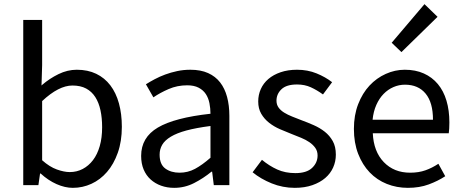

<svg xmlns="http://www.w3.org/2000/svg" viewBox="-20 -892 2228 925"><path d="M92 -796H183V-578L180 -480L183 -483Q219 -514 262 -535Q305 -556 350 -556Q403 -556 443.5 -536.5Q484 -517 511.5 -481Q539 -445 553 -394Q567 -343 567 -281Q567 -211 547.5 -156Q528 -101 495.5 -63.5Q463 -26 420.5 -6.5Q378 13 331 13Q293 13 252.5 -5Q212 -23 176 -56H173L165 0H92ZM183 -120Q219 -88 254 -75.5Q289 -63 316 -63Q350 -63 378.5 -78Q407 -93 428 -120.5Q449 -148 460.5 -188Q472 -228 472 -279Q472 -324 464 -361Q456 -398 439 -424.5Q422 -451 395 -465.5Q368 -480 329 -480Q263 -480 183 -405Z M819 13Q785 13 756 2.5Q727 -8 705.5 -27.5Q684 -47 672 -75.5Q660 -104 660 -141Q660 -230 740.5 -277.5Q821 -325 994 -344Q994 -370 989 -395Q984 -420 971.5 -439Q959 -458 937 -469.5Q915 -481 882 -481Q834 -481 792.5 -463Q751 -445 719 -423L683 -486Q702 -498 725.5 -510.5Q749 -523 776 -533Q803 -543 833.5 -549.5Q864 -556 897 -556Q947 -556 982.5 -540Q1018 -524 1040.5 -495Q1063 -466 1074 -425Q1085 -384 1085 -334V0H1010L1002 -65H999Q960 -33 915 -10Q870 13 819 13ZM845 -60Q885 -60 919.5 -78.5Q954 -97 994 -132V-285Q925 -276 878.5 -263.5Q832 -251 803 -233.5Q774 -216 761.5 -194.5Q749 -173 749 -147Q749 -100 776.5 -80Q804 -60 845 -60Z M1400 13Q1342 13 1289 -8.5Q1236 -30 1197 -62L1242 -122Q1277 -93 1315.5 -75.5Q1354 -58 1403 -58Q1457 -58 1483.5 -83Q1510 -108 1510 -143Q1510 -164 1499 -179.5Q1488 -195 1470.5 -207Q1453 -219 1431 -228Q1409 -237 1386 -246Q1358 -257 1329 -269.5Q1300 -282 1276.5 -300.5Q1253 -319 1238.5 -344Q1224 -369 1224 -403Q1224 -435 1236.5 -463Q1249 -491 1273 -511.5Q1297 -532 1332 -544Q1367 -556 1411 -556Q1462 -556 1505 -538.5Q1548 -521 1580 -496L1536 -437Q1507 -458 1477.5 -471.5Q1448 -485 1411 -485Q1360 -485 1336 -462Q1312 -439 1312 -407Q1312 -388 1322 -374Q1332 -360 1349 -349.5Q1366 -339 1387.5 -330.5Q1409 -322 1432 -313Q1462 -302 1491.5 -289Q1521 -276 1544.5 -257.5Q1568 -239 1583 -212.5Q1598 -186 1598 -147Q1598 -114 1585 -85Q1572 -56 1547 -34.5Q1522 -13 1485 0Q1448 13 1400 13Z M1945 13Q1891 13 1843.5 -6Q1796 -25 1761 -61.5Q1726 -98 1705.5 -151Q1685 -204 1685 -271Q1685 -337 1705.5 -390Q1726 -443 1760 -479.5Q1794 -516 1838.5 -536Q1883 -556 1930 -556Q1982 -556 2022 -538Q2062 -520 2089.5 -487Q2117 -454 2131 -407Q2145 -360 2145 -302Q2145 -270 2142 -250H1776Q1780 -162 1829 -111Q1878 -60 1956 -60Q1997 -60 2029.5 -71.5Q2062 -83 2092 -103L2125 -43Q2090 -20 2045.5 -3.5Q2001 13 1945 13ZM2066 -315Q2066 -398 2030.5 -441Q1995 -484 1931 -484Q1902 -484 1875.5 -472.5Q1849 -461 1828 -439.5Q1807 -418 1793 -386.5Q1779 -355 1775 -315ZM1867 -686 2025 -872 2088 -811 1914 -641Z"/></svg>

Font: Kinto Sans
Style: Regular
Weight: 400
Designer: Authors: Ryoko NISHIZUKA  (kana & ideographs); Paul D. Hunt (Latin, Greek & Cyrillic); Wenlong ZHANG  (bopomofo); Sandol
Foundry: Adobe Systems Incorporated, ookami Inc.
Version: Version 0.001